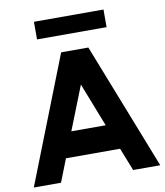

<svg xmlns="http://www.w3.org/2000/svg" viewBox="-95 -964 898 1042"><g transform="rotate(-10 354.5 -443.0)"><path d="M163.1 -788.6V-885.7H546.4V-788.6ZM6.3 0 279.8 -696.8H429.7L703.1 0H553.7L503.9 -126H205.6L156.2 0ZM259.8 -265.1H449.2L355 -505.9Z"/></g></svg>

Font: Basically A Sans Serif
Style: Bold
Weight: 700
Designer: Hyung-Suk Kim
Foundry: Mental Design
Version: 1.000